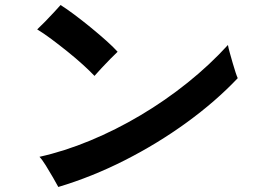

<svg xmlns="http://www.w3.org/2000/svg" viewBox="-20 -760 1040 764"><path d="M212 -16Q205 -29 191 -53.5Q177 -78 162 -102Q147 -126 137 -136Q236 -158 338.5 -200.5Q441 -243 539.5 -301.5Q638 -360 726.5 -431Q815 -502 887 -581Q889 -569 894.5 -549.5Q900 -530 906 -509Q912 -488 917.5 -471.5Q923 -455 926 -449Q839 -357 723.5 -273Q608 -189 477 -122.5Q346 -56 212 -16ZM356 -458Q338 -477 310 -502.5Q282 -528 249 -554.5Q216 -581 184.5 -604.5Q153 -628 128 -643Q141 -655 160 -674.5Q179 -694 196.5 -713Q214 -732 221 -740Q245 -725 277 -701Q309 -677 342 -650Q375 -623 403.5 -597.5Q432 -572 448 -554Q437 -544 419.5 -526Q402 -508 384.5 -489.5Q367 -471 356 -458Z"/></svg>

Font: Zen Kaku Gothic Antique
Style: Bold
Weight: 700
Designer: Yoshimichi Ohira
Foundry: Positype
Version: Version 1.001